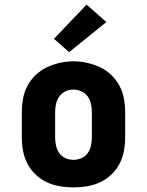

<svg xmlns="http://www.w3.org/2000/svg" viewBox="-20 -808 640 836"><path d="M300 8Q270 8 240.5 3Q211 -2 184 -14.5Q157 -27 135 -48Q113 -69 99.5 -95Q86 -121 80.5 -150.5Q75 -180 75 -210V-320Q75 -350 80.5 -379.5Q86 -409 100 -435Q114 -461 136 -482Q158 -503 185 -515.5Q212 -528 241 -534.5Q270 -541 300 -541Q330 -541 359 -534.5Q388 -528 415 -515.5Q442 -503 464 -482Q486 -461 500 -435Q514 -409 519.5 -379.5Q525 -350 525 -320V-210Q525 -180 519.5 -150.5Q514 -121 500.5 -95Q487 -69 465 -48Q443 -27 416 -14.5Q389 -2 359.5 3Q330 8 300 8ZM300 -112Q318 -112 335 -119.5Q352 -127 362 -141.5Q372 -156 376 -174Q380 -192 380 -210V-320Q380 -338 376 -356Q372 -374 361.5 -388.5Q351 -403 334 -410.5Q317 -418 299 -418Q281 -418 264.5 -410Q248 -402 238 -387.5Q228 -373 224 -355.5Q220 -338 220 -320V-210Q220 -192 224 -174Q228 -156 238 -141.5Q248 -127 265 -119.5Q282 -112 300 -112ZM281 -581 215 -639 357 -788 443 -712Z"/></svg>

Font: Iosevka Slab Heavy Extended
Style: Regular
Weight: 900
Width: 7
Monospace: yes
Designer: Belleve Invis
Foundry: Belleve Invis
Version: Version 11.1.0; ttfautohint (v1.8.3)